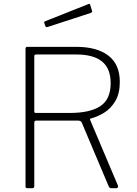

<svg xmlns="http://www.w3.org/2000/svg" viewBox="-20 -988 719 1008"><path d="M599 -14Q601 -9 598.5 -4.5Q596 0 591 0H563Q556 0 551 -9L409 -345Q405 -355 388 -355H172Q165 -355 162.5 -352Q160 -349 160 -344V-11Q160 0 150 0H124Q118 0 116 -2.5Q114 -5 114 -9V-732Q114 -742 123 -742H381Q489 -742 549 -696Q609 -650 609 -558Q609 -497 585.5 -457.5Q562 -418 527 -396.5Q492 -375 457 -366Q451 -365 453 -359L599 -14ZM346 -395Q453 -395 507 -431Q561 -467 561 -551Q561 -628 516 -665Q471 -702 380 -702H171Q160 -702 160 -694V-404Q160 -395 167 -395H346ZM453 -964 463 -932Q466 -924 456 -920L229 -846Q225 -845 222.5 -846Q220 -847 218 -851L213 -866Q210 -874 216 -876L445 -967Q451 -969 453 -964Z"/></svg>

Font: Libre Franklin Thin
Style: Regular
Weight: 100
Designer: Pablo Impallari, Rodrigo Fuenzalida, Nhung Nguyen
Foundry: Impallari Type
Version: Version 3.000